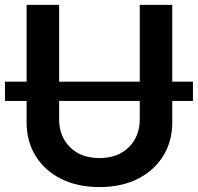

<svg xmlns="http://www.w3.org/2000/svg" viewBox="-24 -747 802 778"><path d="M757.8 -416.2V-338.1H674V-252.1Q674 -174 637.1 -114.7Q600.1 -55.4 533.9 -22.2Q467.7 11 378.9 11Q290.1 11 223.7 -22.2Q157.3 -55.4 120.6 -114.7Q83.8 -174 83.8 -252.1V-338.1H-3.9V-416.2H83.8V-727.3H215.6V-416.2H542.3V-727.3H674V-416.2ZM542.3 -338.1H215.6V-263.1Q215.6 -194.6 259.8 -150.6Q304 -106.5 378.9 -106.5Q453.8 -106.5 498 -150.6Q542.3 -194.6 542.3 -263.1Z"/></svg>

Font: Inter Zeller Semi Bold
Style: Regular
Weight: 600
Designer: Rasmus Andersson; Joe Bland
Foundry: zeller
Version: Version 3.015;git-dec3a8cb1